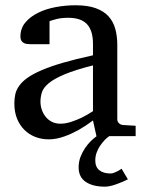

<svg xmlns="http://www.w3.org/2000/svg" viewBox="-20 -514 549 725"><path d="M462.9 163.1Q446.8 171.4 431.2 177.2Q418 182.6 403.1 186.8Q388.2 190.9 377 190.9Q330.1 190.9 303.5 172.6Q276.9 154.3 276.9 118.2Q276.9 97.2 283.9 78.6Q291 60.1 301.5 44.7Q312 29.3 324.2 17.6Q335.4 6.8 345.2 0H344.2L331.1 -59.1Q304.7 -39.1 276.9 -23.4Q264.6 -16.6 251 -10.3Q237.3 -3.9 222.9 1.2Q208.5 6.3 193.6 9.3Q178.7 12.2 164.1 12.2Q136.7 12.2 113 2.9Q89.4 -6.3 71.8 -23.9Q54.2 -41.5 44.2 -66.4Q34.2 -91.3 34.2 -123Q34.2 -141.6 37.8 -158.2Q41.5 -174.8 52.7 -190.4Q64 -206.1 84.2 -220.5Q104.5 -234.9 137.5 -249Q170.4 -263.2 218 -277.1Q265.6 -291 331.1 -305.2V-348.1Q331.1 -398.4 308.6 -422.6Q286.1 -446.8 237.8 -446.8Q211.4 -446.8 192.9 -441.9Q174.3 -437 167 -434.1V-347.2H94.2Q87.4 -347.2 80.8 -348.1Q74.2 -349.1 68.8 -352.3Q63.5 -355.5 60.3 -361.1Q57.1 -366.7 57.1 -376Q57.1 -406.7 75.7 -429Q94.2 -451.2 124 -465.8Q153.8 -480.5 190.9 -487.3Q228 -494.1 265.1 -494.1Q311.5 -494.1 342 -482.9Q372.6 -471.7 390.4 -451.7Q408.2 -431.6 415.5 -404.3Q422.9 -377 422.9 -344.2V-64Q422.9 -54.7 429 -48.8Q435.1 -43 443.8 -42L492.2 -39.1V0H392.6Q384.3 5.9 375.5 14.6Q366.2 24.4 358.2 36.1Q350.1 47.9 345 62Q339.8 76.2 339.8 91.8Q339.8 116.7 355.2 128.9Q370.6 141.1 397.9 141.1Q403.3 141.1 410.6 138.4Q418 135.7 424.3 132.3Q431.6 128.4 439 123ZM331.1 -267.1Q263.7 -250 224.1 -233.4Q184.6 -216.8 164.3 -200Q144 -183.1 138.4 -165.8Q132.8 -148.4 132.8 -129.9Q132.8 -114.3 137.9 -99.4Q143.1 -84.5 152.6 -72.8Q162.1 -61 176 -54Q189.9 -46.9 208 -46.9Q228 -46.9 249.8 -54.2Q271.5 -61.5 289.6 -70.3Q310.5 -80.6 331.1 -94.2Z"/></svg>

Font: Charis SIL
Style: Regular
Weight: 400
Foundry: SIL International
Version: Version 4.112